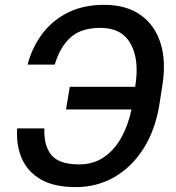

<svg xmlns="http://www.w3.org/2000/svg" viewBox="-20 -757 721 787"><path d="M50.4 -230.8H161.9Q159.1 -159.1 191.1 -121.1Q223 -83.1 304.7 -83.1Q362.6 -83.1 405.7 -112.6Q448.9 -142 477.3 -193Q505.7 -244 518.8 -308.2H250.7L266 -401.3H534.1Q552.2 -511.4 515.8 -577.1Q479.4 -642.8 392 -642.8Q312.1 -642.8 268.6 -603Q225.1 -563.2 204.5 -492.2H93Q111.5 -562.5 152.9 -617.9Q194.2 -673.3 258 -705.3Q321.7 -737.2 407.3 -737.2Q497.5 -737.2 556.5 -695.5Q615.4 -653.8 638.7 -578.1Q661.9 -502.5 644.5 -400.6L632.8 -324.9Q615.8 -223 568 -147.7Q520.2 -72.4 448.9 -31.2Q377.5 9.9 289.8 9.9Q202.1 9.9 147.5 -21.5Q93 -52.9 69.4 -107.4Q45.8 -161.9 50.4 -230.8Z"/></svg>

Font: Inter UI Medium
Style: Italic
Weight: 500
Italic angle: 9.39999°
Designer: Rasmus Andersson
Foundry: rsms
Version: 3.2;8d6f07862